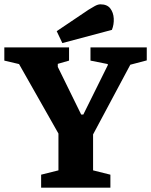

<svg xmlns="http://www.w3.org/2000/svg" viewBox="-38 -867 698 887"><path d="M152 0V-60L232 -80V-250L50 -571L-18 -587V-648H281V-587L229 -572V-558L337 -338H347L460 -566V-571L380 -587V-648H640V-588L564 -568L392 -246V-80L472 -60V0ZM250 -668 224 -723 371 -822Q384 -830 399 -838.5Q414 -847 426 -847Q457 -847 471.5 -828Q486 -809 487.5 -781.5Q489 -754 479 -729Z"/></svg>

Font: Faustina ExtraBold
Style: Regular
Weight: 800
Designer: Alfonso Garcia
Foundry: http://www.omnibus-type.com
Version: Version 1.200